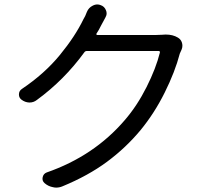

<svg xmlns="http://www.w3.org/2000/svg" viewBox="-20 -814 907 866"><path d="M710 -657.2Q718.8 -658.2 727.5 -658.2Q759.8 -658.2 782.2 -644.5Q795.9 -636.7 800.8 -621.1Q802.7 -614.3 802.7 -607.4Q802.7 -598.6 798.8 -589.8Q794.9 -580.1 791 -572.3Q769.5 -490.2 723.1 -397Q676.8 -303.7 614.3 -227.5Q547.9 -147.5 462.9 -84.5Q377.9 -21.5 261.7 26.4Q248 32.2 233.4 32.2Q226.6 32.2 218.8 30.3Q197.3 26.4 180.7 11.7Q168.9 1 172.4 -14.6Q175.8 -30.3 190.4 -36.1Q404.3 -110.4 543 -272.5Q598.6 -336.9 641.1 -421.4Q683.6 -505.9 701.2 -577.1Q702.1 -584 695.3 -584H372.1Q364.3 -584 360.4 -578.1Q269.5 -453.1 146.5 -363.3Q131.8 -351.6 113.3 -351.6Q112.3 -351.6 111.3 -351.6Q92.8 -352.5 77.1 -364.3Q65.4 -373 65.4 -387.7Q65.4 -404.3 79.1 -413.1Q180.7 -481.4 250 -565.9Q319.3 -650.4 356.4 -727.5Q364.3 -739.3 372.1 -760.7Q379.9 -779.3 397.5 -788.1Q408.2 -793.9 418.9 -793.9Q426.8 -793.9 433.6 -791Q451.2 -785.2 458 -767.6Q460.9 -760.7 460.9 -753.9Q460.9 -744.1 455.1 -734.4Q445.3 -716.8 435.5 -698.2Q426.8 -679.7 415 -662.1Q414.1 -660.2 415 -658.2Q416 -656.2 418.9 -656.2H683.6Q698.2 -656.2 710 -657.2Z"/></svg>

Font: Gen Jyuu Gothic P Regular
Style: Regular
Weight: 400
Designer: [Source Han Sans]
Ryoko NISHIZUKA  (kana & ideographs); Paul D. Hunt (Latin, Greek & Cyrillic); Wenlong ZHANG  (bopomofo
Version: Version 1.002.20150607